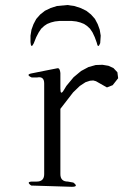

<svg xmlns="http://www.w3.org/2000/svg" viewBox="-20 -757 540 753"><path d="M356.4 -438.5 345.7 -441.4 333 -440.4 315.4 -434.6 293 -419.9 266.6 -394.5 216.8 -330.1V-74.2Q216.8 -44.9 246.1 -44.9L267.6 -41Q290 -24.4 261.7 -24.4L102.5 -29.3Q80.1 -44.9 108.4 -44.9H124Q153.3 -44.9 153.3 -74.2V-429.7Q153.3 -459 125 -453.1H104.5Q78.1 -464.8 106.4 -469.7L160.2 -480.5L205.1 -489.3Q214.8 -491.2 216.8 -470.7V-409.2Q216.8 -379.9 231.4 -405.3L240.2 -419.9L268.6 -454.1L297.9 -478.5L327.1 -494.1L355.5 -502L381.8 -502.9L405.3 -499L424.8 -490.2L440.4 -473.6L443.4 -450.2L421.9 -422.9L399.4 -414.1ZM233.4 -674.8H212.9L195.3 -672.9L179.7 -668.9L165 -663.1L153.3 -655.3L141.6 -644.5L131.8 -629.9L122.1 -611.3L112.3 -586.9Q101.6 -564.5 99.6 -591.8V-617.2L103.5 -640.6L111.3 -662.1L122.1 -682.6L137.7 -700.2L156.2 -714.8L178.7 -725.6L203.1 -733.4L244.1 -737.3L271.5 -733.4L295.9 -725.6L318.4 -714.8L336.9 -700.2L352.5 -682.6L363.3 -662.1L371.1 -640.6L375 -617.2L373 -587.9Q364.3 -564.5 359.4 -589.8L351.6 -611.3L342.8 -629.9L333 -644.5L321.3 -655.3L309.6 -663.1L294.9 -668.9L279.3 -672.9L261.7 -674.8Z"/></svg>

Font: B2 Hana
Style: Regular
Weight: 500
Version: 2020-08-05; (max)